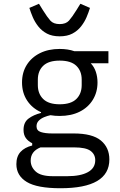

<svg xmlns="http://www.w3.org/2000/svg" viewBox="-20 -788 640 1020"><path d="M297 -595Q257 -595 229.5 -609.5Q202 -624 183.5 -647.5Q165 -671 154 -697Q143 -723 136 -746L187 -768L208 -734Q231 -697 247.5 -678.5Q264 -660 297 -660Q330 -660 346.5 -678.5Q363 -697 386 -734L407 -768L458 -746Q451 -723 440 -697Q429 -671 410.5 -647.5Q392 -624 364.5 -609.5Q337 -595 297 -595ZM301 212Q177 212 122 178.5Q67 145 67 84Q67 43 89 19Q111 -5 151 -15V-27Q129 -38 117 -55Q105 -72 105 -98Q105 -138 131.5 -158Q158 -178 198 -188V-192Q151 -213 124 -254Q97 -295 97 -350Q97 -403 122 -443Q147 -483 192 -505.5Q237 -528 297 -528Q341 -528 375 -516H556V-452H462Q481 -432 489.5 -405.5Q498 -379 498 -350Q498 -298 473 -257.5Q448 -217 403 -194.5Q358 -172 297 -172Q284 -172 272 -173Q260 -174 248 -176Q233 -173 215.5 -166Q198 -159 186 -147Q174 -135 174 -117Q174 -94 197 -86.5Q220 -79 257 -79H371Q471 -79 516 -41.5Q561 -4 561 59Q561 212 301 212ZM297 -234Q357 -234 385.5 -262Q414 -290 414 -336V-365Q414 -411 385.5 -438.5Q357 -466 297 -466Q238 -466 209.5 -438.5Q181 -411 181 -365V-336Q181 -290 209.5 -262Q238 -234 297 -234ZM260 148H338Q408 148 447 126.5Q486 105 486 63Q486 32 461 13.5Q436 -5 374 -5H195Q143 16 143 65Q143 99 170 123.5Q197 148 260 148Z"/></svg>

Font: Lilex Nerd Font
Style: Regular
Weight: 400
Designer: Mike Abbink, Paul van der Laan, Pieter van Rosmalen, Mikhael Khrustik
Foundry: Mikhael Khrustik
Version: Version 2.400; ttfautohint (v1.8.4.7-5d5b);Nerd Fonts 3.3.0